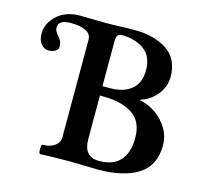

<svg xmlns="http://www.w3.org/2000/svg" viewBox="-98 -777 950 890"><g transform="rotate(15 377.0 -331.5)"><path d="M168 3Q163 3 161.5 -8Q160 -19 161.5 -30.5Q163 -42 168 -42Q203 -42 225 -58Q247 -74 247 -99V-567Q247 -595 220 -608Q193 -621 149 -621Q89 -621 89 -584Q89 -574 94 -565Q99 -556 107 -547Q126 -528 126 -502Q126 -486 111 -478.5Q96 -471 80 -471Q59 -471 44 -489.5Q29 -508 29 -539Q29 -572 46.5 -598Q64 -624 85 -638Q105 -652 129.5 -658.5Q154 -665 173 -665Q206 -665 239.5 -664Q273 -663 306 -663Q341 -663 374.5 -664.5Q408 -666 442 -666Q537 -666 598 -625.5Q659 -585 659 -500Q659 -451 628 -413Q597 -375 551 -361V-358Q592 -350 627.5 -325Q663 -300 685 -263.5Q707 -227 707 -183Q707 -86 637 -41.5Q567 3 444 3Q419 3 379 1.5Q339 0 306 0Q237 0 168 3ZM365 -376H400Q466 -376 503.5 -407Q541 -438 541 -498Q541 -566 498 -597Q455 -628 391 -628Q365 -628 365 -595ZM439 -37Q507 -37 540.5 -75Q574 -113 574 -183Q574 -262 521.5 -296.5Q469 -331 378 -331H365V-122Q365 -37 439 -37Z"/></g></svg>

Font: Junicode
Style: Bold
Weight: 700
Designer: Peter S. Baker
Version: Version 2.100; ttfautohint (v1.8.4)